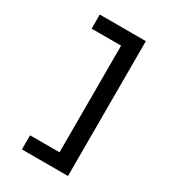

<svg xmlns="http://www.w3.org/2000/svg" viewBox="-229 -936 1057 1191"><g transform="rotate(30 300.0 -340.0)"><path d="M125 143V42H336V-722H125V-823H455V143Z"/></g></svg>

Font: Iosevka Book
Style: Bold
Weight: 700
Designer: Belleve Invis
Foundry: Belleve Invis
Version: Version 28.0.7; ttfautohint (v1.8.3)